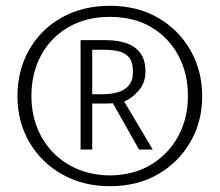

<svg xmlns="http://www.w3.org/2000/svg" viewBox="-20 -818 755 660"><path d="M675 -487Q675 -575 634.5 -645.5Q594 -716 523 -757Q452 -798 358 -798Q263 -798 191 -757Q119 -716 79.5 -645.5Q40 -575 40 -487Q40 -400 80.5 -330Q121 -260 193 -219Q265 -178 358 -178Q452 -178 523 -219Q594 -260 634.5 -330Q675 -400 675 -487ZM88 -488Q88 -566 121 -627.5Q154 -689 215 -724.5Q276 -760 358 -760Q440 -760 500 -724.5Q560 -689 593 -627.5Q626 -566 626 -488Q626 -412 593 -350.5Q560 -289 500 -252.5Q440 -216 358 -215Q276 -216 215 -252.5Q154 -289 121 -350.5Q88 -412 88 -488ZM337 -647Q366 -647 388.5 -641.5Q411 -636 424 -620Q437 -604 437 -571Q437 -541 422.5 -524Q408 -507 384 -500.5Q360 -494 332 -494H297V-647ZM505 -304 407 -469Q435 -481 457.5 -507.5Q480 -534 480 -572Q480 -612 462.5 -635.5Q445 -659 414.5 -669.5Q384 -680 344 -680H257V-304H297V-462H339Q346 -462 353 -462.5Q360 -463 368 -463L458 -304Z"/></svg>

Font: Catamaran Thin
Style: Regular
Weight: 100
Designer: Pria Ravichandran
Version: Version 2.000